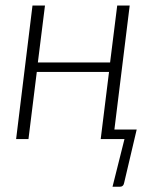

<svg xmlns="http://www.w3.org/2000/svg" viewBox="-20 -518 580 715"><path d="M463 -497.5 406 -35.5H489L442.5 162Q440 177.5 426 177.5H399L443.5 0H355L386 -250H117L86 0H40L101 -497.5H147.5L121 -285.5H390L416.5 -497.5Z"/></svg>

Font: Lato Light
Style: Italic
Weight: 300
Italic angle: -7°
Designer: Lukasz Dziedzic
Foundry: tyPoland Lukasz Dziedzic
Version: Version 2.007; 2014-02-27